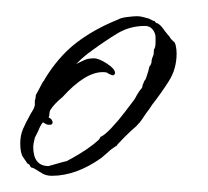

<svg xmlns="http://www.w3.org/2000/svg" viewBox="-20 -426 257 237"><path d="M44 -209Q37 -209 32 -212Q27 -215 24 -217Q21 -219 19 -219L17 -221Q17 -223 14 -224Q12 -227 8.5 -232Q5 -237 5 -249Q5 -259 8.5 -267Q12 -275 16 -282Q18 -286 20 -289Q22 -292 23 -296V-302Q24 -304 24 -306.5Q24 -309 25 -310Q27 -314 29 -317.5Q31 -321 33 -325Q35 -327 35 -328Q52 -356 74 -373Q96 -390 126 -402Q129 -404 137 -405Q145 -406 149 -406Q153 -406 156.5 -405Q160 -404 164 -403Q169 -400 171 -400L173 -397V-398Q177 -396 179.5 -393Q182 -390 184 -387L189 -381Q190 -380 190 -379.5Q190 -379 191 -378L194 -375Q196 -374 197 -369.5Q198 -365 198 -360Q198 -341 188.5 -326Q179 -311 168 -297L164 -291Q160 -286 156.5 -280.5Q153 -275 148 -270Q144 -267 134 -257Q124 -247 124 -246L122 -245Q116 -241 112 -237L105 -231Q74 -209 44 -209ZM40 -221Q47 -223 54 -225Q61 -227 62 -227Q68 -230 78 -236Q88 -242 95.5 -248Q103 -254 103 -255L104 -257Q109 -259 117.5 -268Q126 -277 134 -287.5Q142 -298 145 -302L147 -305Q149 -309 151 -312Q153 -315 154 -316Q156 -318 156 -321Q158 -325 158 -326L159 -327Q160 -328 163 -338Q164 -343 165 -345Q166 -345 166 -346Q166 -347 166.5 -347.5Q167 -348 167 -349Q167 -351 167.5 -353Q168 -355 169 -357Q170 -359 170 -365Q172 -367 172 -374V-380Q172 -385 168.5 -389.5Q165 -394 159 -394Q140 -394 124.5 -384.5Q109 -375 94 -364Q84 -357 75 -348Q74 -347 73.5 -346.5Q73 -346 72 -346Q74 -347 76 -348Q80 -350 84.5 -352Q89 -354 96 -354Q102 -354 112 -347.5Q122 -341 122 -336V-335L120 -333Q118 -333 114 -335Q113 -336 111.5 -336.5Q110 -337 107 -337Q85 -337 57 -306Q47 -298 42 -290Q41 -288 41 -285.5Q41 -283 40 -281Q45 -279 45 -274L43 -272H40Q38 -272 36.5 -273Q35 -274 33 -275Q32 -274 30.5 -271.5Q29 -269 27 -264Q26 -262 25 -260Q24 -258 23 -256Q21 -248 21 -245Q21 -221 40 -221ZM166 -346Q166 -346 165 -345Q165 -345 165 -345Z"/></svg>

Font: Qwitcher Grypen
Style: Regular
Weight: 400
Designer: Robert E. Leuschke
Foundry: Robert E. Leuschke
Version: Version 1.100; ttfautohint (v1.8.3)